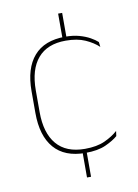

<svg xmlns="http://www.w3.org/2000/svg" viewBox="-82 -653 590 821"><g transform="rotate(-10 213.0 -242.0)"><path d="M246 -485.5H228.5V-597.5H246ZM246 114H228.5V0H246ZM240.5 9.5Q150.5 9.5 104.8 -43.5Q59 -96.5 59 -196V-290.5Q59 -389.5 104.8 -442.2Q150.5 -495 240.5 -495Q275.5 -495 302 -487.5Q328.5 -480 347.8 -469.2Q367 -458.5 379 -447.5L381.5 -426Q358.5 -447.5 324.2 -462.8Q290 -478 240 -478Q160 -478 118.8 -429.8Q77.5 -381.5 77.5 -290.5V-196.5Q77.5 -105.5 118.8 -56.8Q160 -8 241.5 -8Q293.5 -8 328 -23.8Q362.5 -39.5 385.5 -60.5L382.5 -38.5Q363 -21.5 328.8 -6Q294.5 9.5 240.5 9.5Z"/></g></svg>

Font: Anek Odia Medium Thin
Style: Regular
Weight: 250
Version: Version 1.003